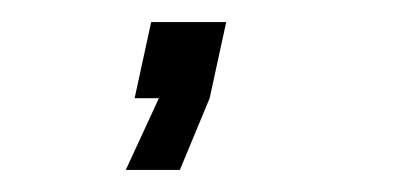

<svg xmlns="http://www.w3.org/2000/svg" viewBox="-20 34 370 174"><path d="M94 188H143L170 123L185 54H117L102 123H124Z"/></svg>

Font: League Gothic Condensed Italic
Style: Regular
Weight: 400
Width: 3
Designer: The League of Moveable Type
Version: Version 1.600; ttfautohint (v1.8.3)